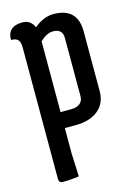

<svg xmlns="http://www.w3.org/2000/svg" viewBox="-104 -704 526 764"><g transform="rotate(-15 159.0 -322.5)"><path d="M42 -12V-553Q42 -575 34 -584.5Q26 -594 5 -594Q4 -620 19 -635Q34 -650 67 -650Q100 -650 114 -617Q153 -650 194 -650Q293 -650 293 -552V-306Q293 -256 258.5 -228Q224 -200 165 -200H121V-94L125 0Q91 5 58 5Q42 5 42 -12ZM175 -584Q148 -584 121 -557V-266H167Q188 -266 201 -276.5Q214 -287 214 -306V-546Q214 -584 175 -584Z"/></g></svg>

Font: Medula One
Style: Regular
Weight: 400
Designer: Luciano Vergara
Foundry: Luciano Vergara
Version: Version 1.002